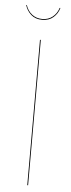

<svg xmlns="http://www.w3.org/2000/svg" viewBox="-58 -865 330 895"><g transform="rotate(5 107.5 -418.0)"><path d="M27.3 -836.4H30.3Q38.6 -810.1 58.8 -793.9Q79.1 -777.8 107.4 -777.8Q135.7 -777.8 155.8 -793.9Q175.8 -810.1 184.1 -836.4H187.5Q180.2 -810.1 159.7 -792Q139.2 -773.9 107.4 -773.9Q75.7 -773.9 55.2 -792Q34.7 -810.1 27.3 -836.4ZM109.4 -680.2V0H105.5V-680.2Z"/></g></svg>

Font: Fira Sans Compressed Four
Style: Regular
Weight: 100
Width: 1
Designer: Carrois Corporate & Edenspiekermann AG
Foundry: Carrois Corporate GbR & Edenspiekermann AG
Version: Version 4.203;PS 004.203;hotconv 1.0.88;makeotf.lib2.5.64775